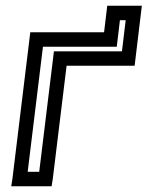

<svg xmlns="http://www.w3.org/2000/svg" viewBox="-20 -621 512 666"><path d="M450 -418 469 -576 472 -601H447H377H352L349 -576L341 -509H110H85L82 -484L23 0L19 25H44H134H159L163 0L211 -393H422H447L450 -418ZM403 -443H192H167L164 -418L116 -25H76L129 -459H360H385L388 -484L396 -551H416L403 -443Z"/></svg>

Font: Gamestation Display Outline
Style: Italic
Weight: 400
Designer: Jonas Hecksher
Foundry: Jonas Hecksher, Playtypeª, e-types AS
Version: Version 1.003